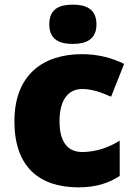

<svg xmlns="http://www.w3.org/2000/svg" viewBox="-20 -796 579 826"><path d="M293 -776C237 -776 192 -759 192 -691C192 -625 237 -607 293 -607C348 -607 395 -625 395 -691C395 -759 348 -776 293 -776ZM318 10C394 10 449 -9 495 -39V-191C446 -160 389 -142 334 -142C276 -142 236 -179 236 -275C236 -368 275 -413 333 -413C375 -413 412 -400 458 -380L514 -521C462 -547 401 -563 333 -563C166 -563 42 -475 42 -274C42 -77 150 10 318 10Z"/></svg>

Font: Noto Sans Arabic UI Bk
Style: Regular
Weight: 900
Designer: Monotype Design Team, Nadine Chahine and Nizar Qandah
Foundry: Monotype Imaging Inc.
Version: Version 2.010